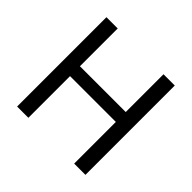

<svg xmlns="http://www.w3.org/2000/svg" viewBox="-172 -900 1085 1085"><g transform="rotate(45 370.5 -357.0)"><path d="M643 0H553V-333H187V0H97V-714H187V-412H553V-714H643Z"/></g></svg>

Font: Noto Sans
Style: Regular
Weight: 400
Designer: Monotype Design Team
Foundry: Monotype Imaging Inc.
Version: Version 2.007